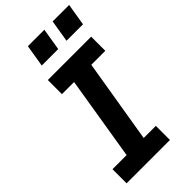

<svg xmlns="http://www.w3.org/2000/svg" viewBox="-289 -1024 1096 1096"><g transform="rotate(-45 259.0 -476.0)"><path d="M30 0V-114H144L227 -621H129V-735H479V-621H366L282 -114H380V0ZM496 -818H363L385 -952H518ZM296 -818H163L185 -952H318Z"/></g></svg>

Font: Iosevka SS04 Heavy Oblique
Style: Regular
Weight: 900
Italic angle: -9°
Monospace: yes
Designer: Belleve Invis
Foundry: Belleve Invis
Version: Version 19.0.0; ttfautohint (v1.8.4)